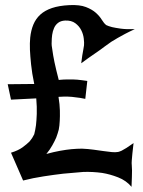

<svg xmlns="http://www.w3.org/2000/svg" viewBox="-20 -680 551 742"><path d="M501 -567.4Q479.5 -557.6 462.9 -548.8Q446.3 -540 434.6 -533.2Q420.9 -525.4 410.2 -518.6Q399.4 -510.7 382.8 -499Q369.1 -488.3 346.7 -473.1Q324.2 -458 293.9 -435.5Q295.9 -452.1 297.9 -465.3Q299.8 -478.5 301.8 -487.3L304.7 -504.9Q305.7 -514.6 303.7 -531.2Q301.8 -547.9 293.9 -563.5Q286.1 -579.1 271 -590.3Q255.9 -601.6 231.4 -600.6Q214.8 -599.6 204.6 -591.8Q194.3 -584 189 -571.8Q183.6 -559.6 181.6 -545.4Q179.7 -531.2 179.7 -517.6Q178.7 -504.9 182.6 -485.4Q184.6 -468.8 190.4 -440.4Q196.3 -412.1 207 -371.1Q216.8 -372.1 226.1 -372.6Q235.4 -373 243.2 -373H260.7Q268.6 -373 278.3 -372.1Q286.1 -371.1 296.4 -370.1Q306.6 -369.1 317.4 -367.2L309.6 -297.9Q287.1 -302.7 273.4 -303.7Q264.6 -304.7 257.8 -305.7Q251 -306.6 242.2 -306.6Q234.4 -306.6 225.6 -306.6Q216.8 -306.6 206.1 -305.7Q210.9 -276.4 211.4 -252.9Q211.9 -229.5 210.9 -212.9Q210 -193.4 207 -178.7Q203.1 -164.1 197.3 -148.4Q191.4 -134.8 182.1 -118.2Q172.9 -101.6 159.2 -85Q187.5 -92.8 211.9 -97.2Q236.3 -101.6 255.9 -103.5Q278.3 -105.5 296.9 -105.5Q320.3 -104.5 341.3 -101.6Q362.3 -98.6 379.9 -96.2Q397.5 -93.8 411.6 -92.3Q425.8 -90.8 436.5 -92.8Q441.4 -93.8 450.2 -97.7Q458 -101.6 468.8 -108.4Q479.5 -115.2 496.1 -127Q493.2 -103.5 491.7 -87.4Q490.2 -71.3 489.3 -60.5Q488.3 -48.8 489.3 -41Q490.2 -33.2 490.2 -21.5Q490.2 -10.7 489.7 4.4Q489.3 19.5 488.3 42Q467.8 17.6 436.5 5.4Q405.3 -6.8 375 -11.7Q339.8 -16.6 302.7 -15.6Q264.6 -12.7 224.6 -8.8Q190.4 -4.9 148.9 1.5Q107.4 7.8 69.3 17.6L22.5 -89.8Q50.8 -98.6 67.4 -110.8Q84 -123 94.7 -133.8Q105.5 -146.5 112.3 -161.1Q116.2 -175.8 119.1 -196.3Q121.1 -213.9 122.1 -239.7Q123 -265.6 120.1 -299.8L22.5 -294.9L9.8 -354.5L112.3 -355.5Q103.5 -397.5 100.1 -431.2Q96.7 -464.8 95.7 -487.3Q94.7 -513.7 96.7 -534.2Q99.6 -562.5 108.9 -585Q118.2 -607.4 135.7 -623.5Q153.3 -639.6 180.7 -648.9Q208 -658.2 248 -660.2Q288.1 -662.1 312 -652.8Q335.9 -643.6 350.6 -630.4Q365.2 -617.2 373.5 -603.5Q381.8 -589.8 390.6 -583Q398.4 -579.1 413.1 -575.2Q425.8 -572.3 446.8 -569.3Q467.8 -566.4 501 -567.4Z"/></svg>

Font: Irish Grover
Style: Regular
Weight: 400
Designer: Squid
Foundry: Font Diner, Inc DBA Sideshow
Version: Version 1.000